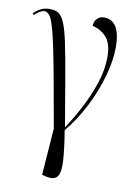

<svg xmlns="http://www.w3.org/2000/svg" viewBox="-100 -600 616 875"><g transform="rotate(10 208.0 -162.5)"><path d="M171 215 156 211 172 -5Q148 -141 131 -233.5Q114 -326 101.5 -384Q89 -442 79 -472.5Q69 -503 59 -514Q49 -525 37 -525Q20 -525 -8 -499L-14 -506Q2 -522 19.5 -530.5Q37 -539 61 -539Q85 -539 101 -528.5Q117 -518 129.5 -487.5Q142 -457 154 -399.5Q166 -342 182 -249.5Q198 -157 221 -20Q254 -69 285 -128.5Q316 -188 336 -249.5Q356 -311 356 -368Q356 -431 329.5 -460Q303 -489 265 -497Q266 -519 278.5 -531.5Q291 -544 310 -544Q386 -544 386 -418Q386 -358 365.5 -285Q345 -212 308.5 -139.5Q272 -67 222 -7Q237 85 239.5 137Q242 189 226.5 207Q211 225 171 215Z"/></g></svg>

Font: Noto Serif Display Condensed Light
Style: Regular
Weight: 300
Width: 3
Designer: Monotype Design Team
Foundry: Monotype Imaging Inc.
Version: Version 2.009